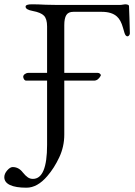

<svg xmlns="http://www.w3.org/2000/svg" viewBox="-89 -673 626 893"><path d="M513 -591Q515 -539 515 -518Q515 -513 511.5 -508.5Q508 -504 504 -504Q495 -504 490 -520Q488 -526 483 -544Q478 -562 471 -575Q464 -588 455 -596Q431 -618 384 -618H252Q229 -618 219.5 -603Q210 -588 210 -556V-334H366Q371 -334 375.5 -330.5Q380 -327 380 -323L379 -320Q367 -298 348 -298H210V-47Q210 9 186.5 59Q163 109 131 146Q85 200 34 200Q-16 200 -42.5 187.5Q-69 175 -69 151Q-69 135 -55.5 119.5Q-42 104 -30 104Q-2 104 17 129Q30 145 40.5 152Q51 159 64 159Q130 159 130 1V-298H33Q27 -298 23 -304Q19 -310 19 -316Q19 -323 26.5 -328.5Q34 -334 43 -334H130V-550Q130 -585 115.5 -600Q101 -615 63 -622Q30 -628 30 -642Q30 -653 59 -653Q87 -653 123 -651L177 -650H467Q475 -650 482.5 -651.5Q490 -653 493 -653Q500 -653 505.5 -651Q511 -649 511 -644Q511 -627 513 -591Z"/></svg>

Font: EB Garamond
Style: Regular
Weight: 400
Designer: Georg Duffner and Octavio Pardo
Foundry: Georg Duffner
Version: Version 1.000; ttfautohint (v1.6)